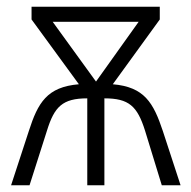

<svg xmlns="http://www.w3.org/2000/svg" viewBox="-20 -552 570 572"><path d="M66 -162 13 0H68L120 -163C142 -234 166 -259 240 -259V0H291V-259C364 -259 389 -236 412 -163L462 0H518L465 -162C437 -246 410 -293 316 -301L456 -494V-532H74V-494L215 -301C120 -293 93 -246 66 -162ZM266 -309 137 -487H393Z"/></svg>

Font: Noto Sans Mono Condensed Light
Style: Regular
Weight: 300
Width: 3
Designer: Monotype Design Team
Foundry: Monotype Imaging Inc.
Version: Version 2.014